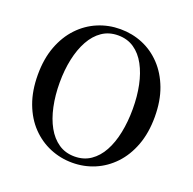

<svg xmlns="http://www.w3.org/2000/svg" viewBox="-134 -888 1045 1042"><g transform="rotate(20 388.5 -367.5)"><path d="M389 18Q321 18 260 -7.5Q199 -33 152 -82Q105 -131 78 -203Q51 -275 51 -368Q51 -460 78 -531.5Q105 -603 152 -652.5Q199 -702 260 -727.5Q321 -753 389 -753Q457 -753 517.5 -728Q578 -703 625 -653.5Q672 -604 699 -532.5Q726 -461 726 -368Q726 -276 699 -204Q672 -132 625 -82.5Q578 -33 517.5 -7.5Q457 18 389 18ZM389 -18Q442 -18 481.5 -45Q521 -72 547 -119.5Q573 -167 586 -231Q599 -295 599 -368Q599 -441 586 -504Q573 -567 547 -615Q521 -663 481.5 -690Q442 -717 389 -717Q336 -717 296.5 -690Q257 -663 230.5 -615Q204 -567 190.5 -504Q177 -441 177 -368Q177 -295 190.5 -231Q204 -167 230.5 -119.5Q257 -72 296.5 -45Q336 -18 389 -18Z"/></g></svg>

Font: Noto Serif SC ExtraLight SemiBold
Style: Regular
Weight: 600
Version: Version 2.002-H1;hotconv 1.1.0;makeotfexe 2.6.0